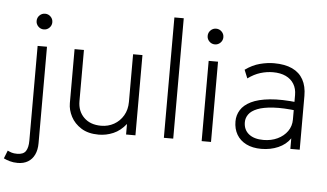

<svg xmlns="http://www.w3.org/2000/svg" viewBox="-116 -820 1949 1144"><g transform="rotate(5 858.0 -247.5)"><path d="M27 225Q1 225 -20.5 218.8Q-42 212.5 -57 205L-38 157Q-26 163 -13.5 167Q-1 171 19 171Q56.5 171 70.8 149.5Q85 128 85 87V-480H141V97Q141 137.5 127.2 166Q113.5 194.5 88 209.8Q62.5 225 27 225ZM113 -581Q93.5 -581 79.8 -594.8Q66 -608.5 66 -628Q66 -647.5 79.8 -661.2Q93.5 -675 113 -675Q132.5 -675 146.2 -661.2Q160 -647.5 160 -628Q160 -608.5 146.2 -594.8Q132.5 -581 113 -581Z M493 15Q430 15 388.5 -11.2Q347 -37.5 326.5 -77Q306 -116.5 306 -157V-480H362V-174Q362 -114 400 -76.5Q438 -39 503 -39Q545 -39 579.8 -58.5Q614.5 -78 635.2 -113.2Q656 -148.5 656 -195V-480H712V0H656V-63Q622.5 -21 580.2 -3Q538 15 493 15Z M882 0V-720H938V0Z M1108 0V-480H1164V0ZM1136 -581Q1116.5 -581 1102.8 -594.8Q1089 -608.5 1089 -628Q1089 -647.5 1102.8 -661.2Q1116.5 -675 1136 -675Q1155.5 -675 1169.2 -661.2Q1183 -647.5 1183 -628Q1183 -608.5 1169.2 -594.8Q1155.5 -581 1136 -581Z M1465.5 15Q1413 15 1375.5 -3.8Q1338 -22.5 1318.2 -56.2Q1298.5 -90 1298.5 -135Q1298.5 -172 1317.8 -203.2Q1337 -234.5 1379.5 -255.5Q1422 -276.5 1491.5 -283.5Q1561 -290.5 1661.5 -279L1664.5 -229Q1576 -240 1516.2 -236.2Q1456.5 -232.5 1421 -218.2Q1385.5 -204 1370 -182.2Q1354.5 -160.5 1354.5 -135Q1354.5 -90 1386 -64.5Q1417.5 -39 1473.5 -39Q1520.5 -39 1557.8 -56.8Q1595 -74.5 1616.8 -105.2Q1638.5 -136 1638.5 -175V-322Q1638.5 -360.5 1621.5 -388.2Q1604.5 -416 1572.8 -431Q1541 -446 1496.5 -446Q1458.5 -446 1421 -434.5Q1383.5 -423 1346.5 -396L1326 -446Q1369 -477 1413.5 -488.5Q1458 -500 1497.5 -500Q1563 -500 1606.8 -479.5Q1650.5 -459 1672.5 -419.2Q1694.5 -379.5 1694.5 -322V0H1638.5V-63Q1612.5 -25 1566.5 -5Q1520.5 15 1465.5 15Z"/></g></svg>

Font: Geologica Thin Roman Thin
Style: Regular
Weight: 250
Version: Version 1.010;gftools[0.9.28]